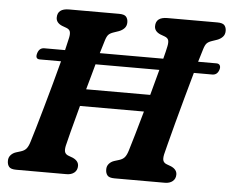

<svg xmlns="http://www.w3.org/2000/svg" viewBox="-50 -759 987 818"><g transform="rotate(5 443.0 -350.0)"><path d="M249.5 -120Q245.5 -100.5 249.8 -91.5Q254 -82.5 266 -78.5L283.5 -72Q309 -60.5 309 -39Q309 -21 296.5 -10.5Q284 0 263 0H48Q25 0 17.2 -9.5Q9.5 -19 9.5 -34Q9 -48.5 17.8 -58.8Q26.5 -69 40 -73.5L61 -80Q76 -84.5 84.2 -94.2Q92.5 -104 98.5 -124Q105.5 -146 117.2 -186.2Q129 -226.5 143.2 -276.8Q157.5 -327 171.8 -379.2Q186 -431.5 198 -477H107.5Q86.5 -477 93.5 -501.5Q100.5 -526 122.5 -526H211Q219.5 -560 223.5 -580Q227 -596.5 224.2 -606.2Q221.5 -616 208 -621L189 -628Q163.5 -639 163.5 -661Q163.5 -700 213 -700H426.5Q449.5 -700 457.2 -690.8Q465 -681.5 465 -667Q465 -651.5 456 -641.8Q447 -632 432.5 -626.5L410.5 -619Q395.5 -614 388.5 -606.5Q381.5 -599 376 -580.5Q369.5 -560.5 359.5 -526H631Q640 -560 644 -580Q647.5 -596.5 644.8 -606.2Q642 -616 628.5 -621L609.5 -628Q584 -639 584 -661Q584 -700 633.5 -700H847Q870 -700 877.8 -690.8Q885.5 -681.5 885.5 -667Q885.5 -651.5 876.5 -641.8Q867.5 -632 853 -626.5L831 -619Q816 -614 809 -606.5Q802 -599 796.5 -580.5Q790 -560.5 780 -526H858.5Q869 -526 873 -519Q877 -512 874 -501.5Q867 -477 844.5 -477H766Q751.5 -426 735.5 -367.5Q719.5 -309 705.2 -255.8Q691 -202.5 681.5 -165.5Q672 -128.5 670 -120Q666 -100.5 670.2 -91.5Q674.5 -82.5 686.5 -78.5L704 -72Q729.5 -60.5 729.5 -39Q729.5 -21 717 -10.5Q704.5 0 683.5 0H468.5Q445.5 0 437.8 -9.5Q430 -19 430 -34Q429.5 -48.5 438.2 -58.8Q447 -69 460.5 -73.5L481.5 -80Q496.5 -84.5 504.8 -94.2Q513 -104 519 -124Q526.5 -148 539.8 -193.8Q553 -239.5 568.5 -294.5H295Q277.5 -229.5 264.5 -179.8Q251.5 -130 249.5 -120ZM315 -367.5H589Q596.5 -396 604.2 -424Q612 -452 618.5 -477H345.5Q338.5 -451.5 330.8 -423.8Q323 -396 315 -367.5Z"/></g></svg>

Font: Fraunces 9pt S100 SemiBold
Style: Italic
Weight: 600
Italic angle: -16°
Version: Version 1.000; ttfautohint (v1.8.3)